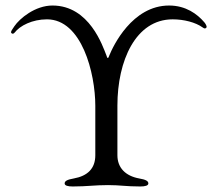

<svg xmlns="http://www.w3.org/2000/svg" viewBox="-20 -670 779 695"><path d="M243 5C297 5 321 0 371 0C417 0 434 5 488 5C505 5 517 2 517 -6C517 -15 507 -20 484 -24C434 -33 405 -63 405 -108V-288C405 -450 471 -600 605 -600C646 -600 688 -589 713 -571C716 -569 719 -567 721 -567C725 -567 728 -570 728 -573C728 -577 723 -586 719 -590C694 -619 653 -650 592 -650C458 -650 389 -502 376 -470C374 -466 373 -460 370 -460C368 -460 367 -465 365 -470C352 -502 304 -650 170 -650C107 -650 51 -603 32 -575C24 -563 20 -558 20 -553C20 -551 23 -548 26 -548C29 -548 31 -550 33 -552C52 -577 97 -600 150 -600C276 -600 325 -405 325 -287V-108C325 -60 297 -33 247 -24C224 -20 214 -15 214 -6C214 2 226 5 243 5Z"/></svg>

Font: Garamond-Math
Style: Regular
Weight: 400
Version: Version 2019-08-16